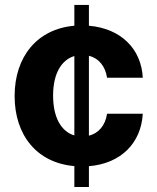

<svg xmlns="http://www.w3.org/2000/svg" viewBox="-20 -747 627 767"><path d="M277 0H335.2V-83.1C463.8 -93.8 543.7 -175.8 550.4 -292.6H407.7C400.6 -245 373.2 -214.5 335.2 -204.9V-524.1C375.4 -514.2 400.9 -481.5 407.7 -436.4H550.4C544.4 -553.6 461.3 -633.5 335.2 -644.2V-727.3H277V-644.2C128.6 -631.4 38.4 -520.6 38.4 -363.3C38.4 -207.4 127.1 -96.2 277 -83.5ZM192.1 -365.4C192.1 -452.1 224.8 -507.5 277 -523.1V-206C224.4 -221.6 192.1 -277.7 192.1 -365.4Z"/></svg>

Font: GiG Sans
Style: Bold
Weight: 700
Designer: Andreas Faust
Version: Version 1.100;FEAKit 1.0